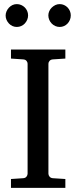

<svg xmlns="http://www.w3.org/2000/svg" viewBox="-20 -911 370 931"><path d="M33.2 0V-43L92.8 -46.9Q103.5 -47.9 108.6 -54.7Q113.8 -61.5 113.8 -68.8V-602.1Q113.8 -609.4 108.6 -615.7Q103.5 -622.1 92.8 -623L33.2 -627V-670.9H296.9V-627L235.8 -623Q225.6 -622.1 220.2 -615.7Q214.8 -609.4 214.8 -602.1V-68.8Q214.8 -61.5 220.2 -54.7Q225.6 -47.9 235.8 -46.9L296.9 -43V0ZM116.2 -836.4Q116.2 -825.2 111.8 -814.9Q107.4 -804.7 100.1 -796.9Q92.8 -789.1 82.8 -784.7Q72.8 -780.3 61.5 -780.3Q50.3 -780.3 40.5 -784.7Q30.8 -789.1 23.4 -796.9Q16.1 -804.7 11.7 -814.5Q7.3 -824.2 7.3 -835.4Q7.3 -846.2 11.7 -856.2Q16.1 -866.2 23.4 -874Q30.8 -881.8 40.5 -886.5Q50.3 -891.1 61.5 -891.1Q72.8 -891.1 82.8 -886.7Q92.8 -882.3 100.1 -875Q107.4 -867.7 111.8 -857.7Q116.2 -847.7 116.2 -836.4ZM323.2 -836.4Q323.2 -825.2 319.1 -814.9Q314.9 -804.7 307.6 -796.9Q300.3 -789.1 290.5 -784.7Q280.8 -780.3 269.5 -780.3Q258.3 -780.3 248.3 -784.7Q238.3 -789.1 230.7 -796.9Q223.1 -804.7 218.8 -814.9Q214.4 -825.2 214.4 -836.4Q214.4 -846.7 218.8 -856.7Q223.1 -866.7 231 -874.3Q238.8 -881.8 248.5 -886.5Q258.3 -891.1 269.5 -891.1Q280.8 -891.1 290.5 -886.7Q300.3 -882.3 307.6 -874.8Q314.9 -867.2 319.1 -857.2Q323.2 -847.2 323.2 -836.4Z"/></svg>

Font: BabelStone Ogham Pictish
Style: Bold Italic
Weight: 700
Italic angle: -30°
Designer: Andrew West
Foundry: BabelStone
Version: Version 1.02 March 14, 2022